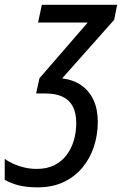

<svg xmlns="http://www.w3.org/2000/svg" viewBox="-88 -558 521 818"><path d="M73.2 240.2Q25.9 240.2 -8.1 231.7Q-42 223.1 -67.9 208V119.1Q-50.3 131.3 -28.3 141.1Q-6.3 150.9 18.3 156.2Q43 161.6 68.4 161.6Q111.8 161.6 143.6 145.8Q175.3 129.9 196 102.1Q216.8 74.2 226.8 39.3Q236.8 4.4 236.8 -33.7Q236.8 -76.7 222.2 -104.5Q207.5 -132.3 178.5 -146Q149.4 -159.7 106.9 -159.7H65.9L80.1 -224.6L285.6 -461.9H74.2L90.3 -537.6H411.1L398.4 -473.6L176.8 -224.1Q224.1 -218.3 258.1 -194.8Q292 -171.4 310.3 -132.1Q328.6 -92.8 328.6 -39.1Q328.6 17.6 311.5 68.4Q294.4 119.1 261.7 157.7Q229 196.3 181.6 218.3Q134.3 240.2 73.2 240.2Z"/></svg>

Font: Open Sans SemiCondensed Medium
Style: Italic
Weight: 500
Width: 4
Italic angle: -12°
Designer: Monotype Design Team
Foundry: Monotype Imaging Inc.
Version: Version 3.000